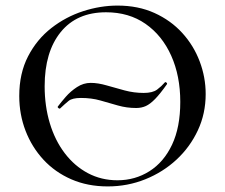

<svg xmlns="http://www.w3.org/2000/svg" viewBox="-20 -656 806 688"><path d="M495 -323Q527 -323 543 -335Q559 -347 571 -361Q573 -363 576.5 -360Q580 -357 578 -354Q554 -320 536 -301.5Q518 -283 502.5 -276Q487 -269 468 -269Q434 -269 402.5 -278Q371 -287 339.5 -296Q308 -305 270 -305Q239 -305 226 -294.5Q213 -284 195 -267Q193 -266 189.5 -268.5Q186 -271 187 -274Q199 -290 216 -309.5Q233 -329 256 -344Q279 -359 305 -359Q331 -359 362 -350Q393 -341 426.5 -332Q460 -323 495 -323ZM366 12Q294 12 235.5 -13.5Q177 -39 135.5 -84Q94 -129 71.5 -187.5Q49 -246 49 -312Q49 -393 80.5 -454Q112 -515 164 -555.5Q216 -596 278 -616Q340 -636 401 -636Q475 -636 533.5 -609.5Q592 -583 633 -538Q674 -493 695.5 -436Q717 -379 717 -319Q717 -249 689 -189Q661 -129 612.5 -84Q564 -39 500.5 -13.5Q437 12 366 12ZM401 -10Q464 -10 515.5 -42.5Q567 -75 596.5 -137.5Q626 -200 626 -291Q626 -384 593.5 -456.5Q561 -529 501.5 -570.5Q442 -612 360 -612Q255 -612 197.5 -541Q140 -470 140 -347Q140 -276 158.5 -214.5Q177 -153 212 -107Q247 -61 295 -35.5Q343 -10 401 -10Z"/></svg>

Font: Cormorant Medium
Style: Regular
Weight: 500
Designer: Christian Thalmann (Catharsis Fonts)
Foundry: Catharsis Fonts
Version: Version 4.000